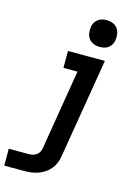

<svg xmlns="http://www.w3.org/2000/svg" viewBox="-184 -822 775 1109"><g transform="rotate(15 203.5 -267.5)"><path d="M-43 215V114H76Q87 114 99 111.5Q111 109 121.5 101.5Q132 94 138 83Q144 72 146 60L225 -419H141V-520H362L263 76Q260 97 252 117Q244 137 230 154Q216 171 197 183.5Q178 196 157.5 203Q137 210 116.5 212.5Q96 215 76 215ZM312 -590Q292 -590 274.5 -597Q257 -604 246.5 -618Q236 -632 233 -651Q230 -670 233 -689Q235 -703 242 -715Q249 -727 260.5 -735.5Q272 -744 285 -747Q298 -750 312 -750Q331 -750 348.5 -743Q366 -736 376.5 -722Q387 -708 390 -689Q393 -670 390 -651Q388 -637 381 -625Q374 -613 363 -604.5Q352 -596 338.5 -593Q325 -590 312 -590Z"/></g></svg>

Font: Iosevka Etoile Oblique
Style: Bold
Weight: 700
Italic angle: -9°
Designer: Belleve Invis
Foundry: Belleve Invis
Version: Version 15.5.2; ttfautohint (v1.8.4)